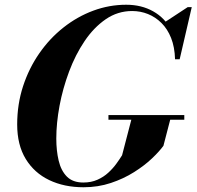

<svg xmlns="http://www.w3.org/2000/svg" viewBox="-20 -780 829 810"><path d="M332.5 10Q251 10 187.8 -20.2Q124.5 -50.5 88.5 -109.5Q52.5 -168.5 52.5 -255Q52.5 -340 77.2 -416Q102 -492 145.8 -555Q189.5 -618 247.8 -664Q306 -710 373.5 -735Q441 -760 512.5 -760Q577 -760 626.2 -732.2Q675.5 -704.5 703 -653Q730.5 -601.5 729.5 -530H718.5Q717 -581.5 701.8 -619.8Q686.5 -658 661.2 -683Q636 -708 604.2 -720.8Q572.5 -733.5 537.5 -733.5Q476.5 -733.5 426 -698.8Q375.5 -664 336.8 -606.5Q298 -549 271.5 -478.2Q245 -407.5 231.2 -334Q217.5 -260.5 217.5 -195.5Q217.5 -144.5 227.5 -102.2Q237.5 -60 262.2 -35Q287 -10 331.5 -10Q365 -10 391.2 -21.8Q417.5 -33.5 437.2 -51.8Q457 -70 471.2 -89.8Q485.5 -109.5 495 -125L536 -282.5H700L669.5 -165Q652.5 -141.5 621 -111.5Q589.5 -81.5 545.5 -53.8Q501.5 -26 447.5 -8Q393.5 10 332.5 10ZM437.5 -275V-294.5H757.5V-275ZM719 -530 718.5 -577.5Q712.5 -603.5 701.5 -632.2Q690.5 -661 673 -685L772 -750H789L738 -530Z"/></svg>

Font: Bodoni Moda
Style: Bold Italic
Weight: 700
Italic angle: -13°
Version: Version 2.004